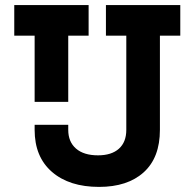

<svg xmlns="http://www.w3.org/2000/svg" viewBox="-20 -720 770 754"><path d="M369 14Q252 14 184 -45Q116 -104 116 -210V-230H248V-210Q248 -163 278.5 -136.5Q309 -110 365 -110Q418 -110 447 -136Q476 -162 476 -210V-580H396V-700H688V-580H608V-210Q608 -101 544.5 -43.5Q481 14 369 14ZM116 -320V-580H36V-700H328V-580H248V-320Z"/></svg>

Font: Space Grotesk
Style: Bold
Weight: 700
Designer: Florian Karsten
Foundry: Florian Karsten
Version: Version 2.000